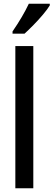

<svg xmlns="http://www.w3.org/2000/svg" viewBox="-20 -1006 286 1026"><path d="M158 0H62V-760H158ZM246 -977Q234 -957 210 -928.5Q186 -900 159 -872.5Q132 -845 111 -826H47V-838Q102 -918 134 -986H246Z"/></svg>

Font: Noto Sans Georgian ExtraCondensed Medium
Style: Regular
Weight: 500
Width: 2
Designer: Monotype Design Team, Akaki Razmadze
Foundry: Google LLC
Version: Version 2.005; ttfautohint (v1.8.4.7-5d5b)